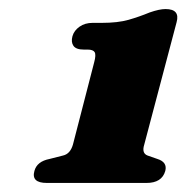

<svg xmlns="http://www.w3.org/2000/svg" viewBox="-20 -740 412 424"><path d="M165 -630.5Q148 -630.5 142.2 -638.8Q136.5 -647 140 -660Q143.5 -672.5 155.5 -681Q167.5 -689.5 184.5 -689.5H205Q240 -689.5 263.8 -696.2Q287.5 -703 310.5 -712.5Q332 -720 345.5 -720Q378 -720 370 -691L298.5 -420.5Q292.5 -401.5 306 -396.5L327.5 -389Q350 -382 345 -362.5Q337.5 -336 303.5 -336H83.5Q48.5 -336 56 -362.5Q61.5 -383.5 89.5 -389L119 -396.5Q135 -400 141 -420.5L188 -602.5Q192.5 -619 189 -624.8Q185.5 -630.5 173.5 -630.5Z"/></svg>

Font: Fraunces 9pt S050 Black
Style: Italic
Weight: 900
Italic angle: -16°
Version: Version 1.000; ttfautohint (v1.8.3)